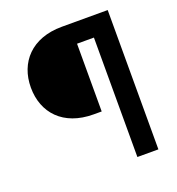

<svg xmlns="http://www.w3.org/2000/svg" viewBox="-132 -834 869 942"><g transform="rotate(-20 303.0 -363.5)"><path d="M534.8 -727.3H295.1C137.1 -727.3 50.4 -629.3 50.4 -498.6C50.4 -366.5 137.1 -269.9 295.1 -269.9H337V-623.6H425.1V0H534.8Z"/></g></svg>

Font: TID UI Semi Bold
Style: Regular
Weight: 600
Designer: The TID Project Authors
Foundry: Bakken & Bæck
Version: Version 1.001;hotconv 1.0.109;makeotfexe 2.5.65596